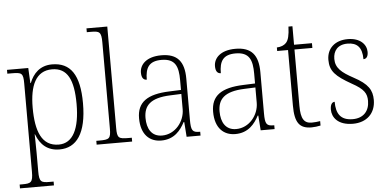

<svg xmlns="http://www.w3.org/2000/svg" viewBox="-61 -885 2533 1250"><g transform="rotate(-5 1206.0 -260.0)"><path d="M21 240H243V215H218C162 215 149 210 149 140V18C149 -39 147 -79 147 -102H149C175 -32 223 10 300 10C411 10 478 -79 478 -277C478 -463 419 -546 299 -546C220 -546 175 -498 151 -437H148L143 -536H4V-511H33C98 -511 108 -506 108 -438V139C108 209 95 215 39 215H21ZM298 -22C187 -22 149 -121 149 -276C149 -420 190 -514 296 -514C396 -514 436 -434 436 -275C436 -115 391 -22 298 -22Z M543 0H775V-25H756C689 -25 679 -30 679 -98V-760H543V-735H569C625 -735 638 -730 638 -660V-98C638 -30 628 -25 561 -25H543Z M965 10C1051 10 1093 -46 1120 -97H1124L1131 0H1222V-25H1218C1171 -25 1162 -38 1162 -109V-377C1162 -489 1118 -543 1013 -543C914 -543 871 -493 871 -442C871 -409 883 -393 905 -393C905 -470 929 -513 1011 -513C1102 -513 1121 -460 1121 -371V-307L1045 -304C900 -299 833 -252 833 -147C833 -40 889 10 965 10ZM973 -22C904 -22 875 -76 875 -145C875 -225 917 -273 1048 -278L1121 -281V-181C1121 -101 1059 -22 973 -22Z M1449 10C1535 10 1577 -46 1604 -97H1608L1615 0H1706V-25H1702C1655 -25 1646 -38 1646 -109V-377C1646 -489 1602 -543 1497 -543C1398 -543 1355 -493 1355 -442C1355 -409 1367 -393 1389 -393C1389 -470 1413 -513 1495 -513C1586 -513 1605 -460 1605 -371V-307L1529 -304C1384 -299 1317 -252 1317 -147C1317 -40 1373 10 1449 10ZM1457 -22C1388 -22 1359 -76 1359 -145C1359 -225 1401 -273 1532 -278L1605 -281V-181C1605 -101 1543 -22 1457 -22Z M1947 10C1966 10 1988 7 2006 3V-26C1986 -23 1972 -21 1951 -21C1902 -21 1880 -50 1880 -137V-505H1997V-536H1880V-657H1854C1852 -600 1844 -569 1828 -552C1815 -538 1794 -529 1767 -528V-505H1838V-142C1838 -29 1869 10 1947 10Z M2218 10C2307 10 2366 -45 2366 -133C2366 -197 2341 -239 2247 -289C2171 -330 2133 -362 2133 -421C2133 -473 2162 -513 2227 -513C2289 -513 2322 -481 2322 -403C2342 -403 2353 -419 2353 -448C2353 -496 2313 -542 2231 -542C2147 -542 2094 -493 2094 -418C2094 -344 2130 -309 2232 -251C2311 -208 2328 -178 2328 -130C2328 -65 2290 -20 2219 -20C2138 -20 2111 -67 2111 -143C2095 -143 2082 -129 2082 -94C2082 -45 2118 10 2218 10Z"/></g></svg>

Font: Noto Serif Thai SemiCondensed ExtraLight
Style: Regular
Weight: 200
Width: 4
Designer: Monotype Design Team
Foundry: Monotype Imaging Inc.
Version: Version 2.002